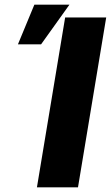

<svg xmlns="http://www.w3.org/2000/svg" viewBox="-20 -802 475 822"><path d="M434.7 -727.3 313.9 0H138.1L258.9 -727.3ZM56.8 -612.2 127.1 -782H277.3L155.9 -612.2Z"/></svg>

Font: Inter UI Extra Bold
Style: Italic
Weight: 800
Italic angle: 9.39999°
Designer: Rasmus Andersson
Foundry: rsms
Version: 3.2;8d6f07862